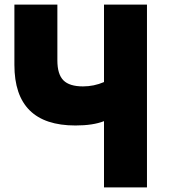

<svg xmlns="http://www.w3.org/2000/svg" viewBox="-20 -820 740 840"><path d="M43 -800H231V-556Q231 -495 257.5 -468.5Q284 -442 343 -442Q391 -442 435 -461V-800H623V0H435V-290Q387 -271 310 -271Q43 -271 43 -536Z"/></svg>

Font: Martian Mono ExtraBold
Style: Regular
Weight: 800
Monospace: yes
Designer: Roman Shamin
Foundry: Evil Martians
Version: Version 1.000; ttfautohint (v1.8.4.7-5d5b)